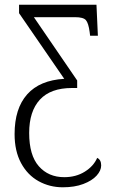

<svg xmlns="http://www.w3.org/2000/svg" viewBox="-20 -556 495 816"><path d="M42 14Q42 -95 95.5 -155Q149 -215 253 -221L61 -500V-536H390L396 -404H363L361 -420Q356 -458 345 -470.5Q334 -483 299 -483H124L308 -214V-182H286Q195 -182 149.5 -132.5Q104 -83 104 9Q104 104 145 150.5Q186 197 253 197Q303 197 340.5 173.5Q378 150 393 115Q410 123 410 147Q410 169 390.5 190.5Q371 212 334 226Q297 240 247 240Q191 240 144 214Q97 188 69.5 137Q42 86 42 14Z"/></svg>

Font: Noto Serif NarrowLight
Style: Regular
Weight: 300
Width: 4
Designer: Monotype Design Team
Foundry: Monotype Imaging Inc.
Version: Version 1.001